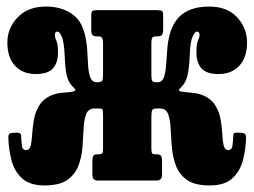

<svg xmlns="http://www.w3.org/2000/svg" viewBox="-20 -551 776 586"><path d="M731 -129.5Q730 -95.5 721.5 -62.2Q713 -29 689.5 -7Q666 15 620 15Q574.5 15 550.5 -2Q526.5 -19 516.8 -45.8Q507 -72.5 504.5 -102.5Q502 -132.5 500.8 -159.2Q499.5 -186 493 -203Q486.5 -220 467.5 -220H460.5Q447.5 -220 444.8 -215.2Q442 -210.5 442 -194V-97Q442 -85.5 444.8 -82.8Q447.5 -80 455.5 -80H457.5Q468 -80 471.2 -75.5Q474.5 -71 474.5 -60V-18Q474.5 0 458.5 0H278Q262 0 262 -18V-60Q262 -71 265 -75.5Q268 -80 278.5 -80H280Q288.5 -80 291.5 -82.8Q294.5 -85.5 294.5 -97V-200Q294.5 -216.5 291.8 -218.2Q289 -220 276 -220H269Q250 -220 243.2 -203Q236.5 -186 235.2 -159.2Q234 -132.5 231.8 -102.5Q229.5 -72.5 219.5 -45.8Q209.5 -19 185.5 -2Q161.5 15 116.5 15Q70.5 15 47 -7Q23.5 -29 15 -62.2Q6.5 -95.5 5.5 -129.5Q5 -136.5 7 -140.5Q9 -144.5 17.5 -145.5L28 -146Q44 -147.5 44.5 -137Q45.5 -115.5 47.2 -104.2Q49 -93 59.5 -93Q70.5 -93 73.8 -106.5Q77 -120 78.2 -141.2Q79.5 -162.5 83.5 -185.8Q87.5 -209 99.8 -229.2Q112 -249.5 138 -260.5Q154 -267 173.5 -268.2Q193 -269.5 204 -271.8Q215 -274 205.5 -283Q189.5 -297 184 -319.8Q178.5 -342.5 177.5 -381Q175.5 -422.5 168.8 -438.5Q162 -454.5 155.5 -454.5Q147.5 -454.5 147.5 -445Q147.5 -437.5 149.8 -432.8Q152 -428 154.5 -419.2Q157 -410.5 157 -390.5Q157 -360 141.8 -342.5Q126.5 -325 89 -325Q49.5 -325 26 -350.2Q2.5 -375.5 2.5 -421Q2.5 -465.5 34 -498.2Q65.5 -531 120.5 -531Q173 -531 207.5 -502.5Q242 -474 246.5 -393.5Q247.5 -371 249 -349.5Q250.5 -328 256 -314Q261.5 -300 275 -300H277Q289 -300 291.8 -304.5Q294.5 -309 294.5 -321.5V-420Q294 -432.5 290.8 -436.2Q287.5 -440 280.5 -440H275.5Q266 -440 262.2 -444Q258.5 -448 258.5 -461V-503Q258.5 -514.5 261.8 -517.2Q265 -520 276.5 -520H460Q471.5 -520 474.8 -517.2Q478 -514.5 478 -503V-461Q478 -447.5 473.8 -443.8Q469.5 -440 459.5 -440H457Q448.5 -440 445.2 -436.5Q442 -433 442 -416.5V-321.5Q442 -309 444.5 -304.5Q447 -300 457 -300H461Q474.5 -300 479.8 -314Q485 -328 486.8 -349.5Q488.5 -371 490 -393.5Q494 -464.5 525.2 -497.8Q556.5 -531 618.5 -531Q673.5 -531 703.8 -498.2Q734 -465.5 734 -421Q734 -375.5 710.2 -350.2Q686.5 -325 647.5 -325Q610 -325 594.8 -342.5Q579.5 -360 579.5 -390.5Q579.5 -410.5 581.8 -419.2Q584 -428 586.5 -432.8Q589 -437.5 589 -445Q589 -454.5 581 -454.5Q574.5 -454.5 567.5 -438.5Q560.5 -422.5 559 -381Q557.5 -342.5 552 -319.8Q546.5 -297 531 -283Q521.5 -274 532.2 -271.8Q543 -269.5 562.5 -268.2Q582 -267 598.5 -260.5Q625 -249.5 637.2 -229.2Q649.5 -209 653.5 -185.8Q657.5 -162.5 658.5 -141.2Q659.5 -120 662.8 -106.5Q666 -93 677 -93Q687 -93 689 -104.2Q691 -115.5 692 -137Q692 -144 696 -145.2Q700 -146.5 708.5 -146L719 -145.5Q727 -144.5 729 -140.5Q731 -136.5 731 -129.5Z"/></svg>

Font: Besley* Condensed
Style: Bold
Weight: 700
Width: 3
Designer: Owen Earl
Foundry: indestructible type*
Version: Version 3.000; ttfautohint (v1.8.3)